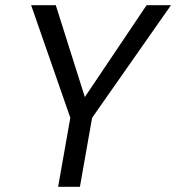

<svg xmlns="http://www.w3.org/2000/svg" viewBox="-20 -720 679 740"><path d="M204 0 251 -266 100 -700H195L307 -346L545 -700H639L335 -266L288 0Z"/></svg>

Font: DM Sans Italic
Style: Regular
Weight: 400
Italic angle: -10°
Designer: Colophon Foundry, Jonny Pinhorn
Foundry: Colophon Foundry
Version: Version 4.004; ttfautohint (v1.8.4.7-5d5b)